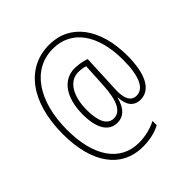

<svg xmlns="http://www.w3.org/2000/svg" viewBox="-212 -870 1119 1119"><g transform="rotate(-45 347.0 -311.0)"><path d="M643 -347C643 -568 539 -715 365 -715C178 -715 53 -556 53 -289C53 -56 152 93 333 93C389 93 439 81 477 60V25C439 46 384 60 333 60C175 60 88 -75 88 -290C88 -524 193 -683 364 -683C517 -683 608 -555 608 -348C608 -211 574 -144 516 -144C474 -144 454 -179 454 -242C454 -263 456 -295 457 -316L465 -497C442 -505 407 -513 373 -513C279 -513 216 -430 216 -288C216 -171 257 -111 326 -111C373 -111 410 -140 429 -214H431C433 -151 461 -111 516 -111C600 -111 643 -201 643 -347ZM251 -288C251 -411 301 -482 372 -482C393 -482 413 -479 429 -473L421 -324C414 -196 381 -144 329 -144C278 -144 251 -196 251 -288Z"/></g></svg>

Font: Noto Sans Gurmukhi Condensed ExtraLight
Style: Regular
Weight: 200
Width: 3
Designer: Jelle Bosma - Monotype Design Team
Foundry: Monotype Imaging Inc.
Version: Version 2.004